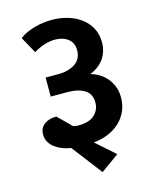

<svg xmlns="http://www.w3.org/2000/svg" viewBox="-117 -726 748 936"><g transform="rotate(-15 257.0 -257.5)"><path d="M202 -121Q214 -117 227 -117Q284 -117 310.5 -142.5Q337 -168 337 -204Q337 -248 304.5 -268Q272 -288 217 -288H134V-384H198Q249 -384 283 -406.5Q317 -429 317 -474Q317 -511 291 -531Q265 -551 226 -551Q201 -551 174 -543Q147 -535 117 -517L71 -600Q86 -612 106 -621Q126 -630 147.5 -636Q169 -642 191.5 -645Q214 -648 234 -648Q276 -648 314 -637Q352 -626 381 -604.5Q410 -583 427 -551.5Q444 -520 444 -480Q444 -432 419 -397Q394 -362 349 -344Q372 -338 393 -325Q414 -312 429.5 -293.5Q445 -275 454.5 -250.5Q464 -226 464 -197Q464 -157 449.5 -125.5Q435 -94 409.5 -71Q384 -48 350.5 -34.5Q317 -21 279 -18L375 67L283 133L166 -20Q144 -23 123.5 -31Q103 -39 86.5 -51Q70 -63 60 -80Q50 -97 50 -119Q50 -151 73.5 -169Q97 -187 135 -187Z"/></g></svg>

Font: Ek Mukta
Style: Bold
Weight: 700
Designer: Girish Dalvi and Yashodeep Gholap
Foundry: Ek Type
Version: Version 2.538;PS 1.002;hotconv 16.6.51;makeotf.lib2.5.65220;